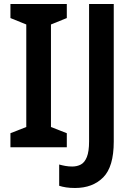

<svg xmlns="http://www.w3.org/2000/svg" viewBox="-20 -734 671 957"><path d="M313 0H32V-70L111 -101V-612L32 -644V-714H313V-644L234 -612V-101L313 -70ZM354 203Q329 203 309.5 200Q290 197 275 192V86Q289 90 305.5 93Q322 96 340 96Q364 96 383 86Q402 76 413 48.5Q424 21 424 -29V-714H547V-28Q547 97 494.5 150Q442 203 354 203Z"/></svg>

Font: Noto Sans Tamil SemiCondensed SemiBold
Style: Regular
Weight: 600
Width: 4
Designer: Jelle Bosma - Monotype Design Team
Foundry: Monotype Imaging Inc.
Version: Version 2.004; ttfautohint (v1.8.4.7-5d5b)